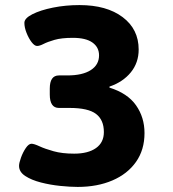

<svg xmlns="http://www.w3.org/2000/svg" viewBox="-20 -728 682 756"><path d="M286 8Q256 8 217 4Q178 0 141 -9.5Q104 -19 79.5 -35Q55 -51 55 -75Q55 -86 62.5 -107Q70 -128 81.5 -145Q93 -162 104 -162Q114 -162 135.5 -152Q157 -142 191 -132.5Q225 -123 272 -123Q327 -123 358 -145Q389 -167 389 -208Q389 -256 358 -279.5Q327 -303 254 -303H212Q176 -303 176 -356V-379Q176 -431 212 -431H245Q305 -431 337.5 -452Q370 -473 370 -510Q370 -542 344 -560.5Q318 -579 267 -579Q222 -579 194.5 -571Q167 -563 151.5 -555Q136 -547 126 -547Q116 -547 104.5 -562Q93 -577 84.5 -598.5Q76 -620 76 -638Q76 -656 107.5 -672Q139 -688 188.5 -698Q238 -708 293 -708Q400 -708 463 -660.5Q526 -613 526 -533Q526 -481 495 -443Q464 -405 411 -387V-383Q482 -361 515.5 -313.5Q549 -266 549 -204Q549 -138 515.5 -90.5Q482 -43 422.5 -17.5Q363 8 286 8Z"/></svg>

Font: Asap Expanded ExtraBold
Style: Regular
Weight: 800
Width: 7
Designer: Pablo Cosgaya
Foundry: Omnibus-Type
Version: Version 3.001; ttfautohint (v1.8.4.7-5d5b)